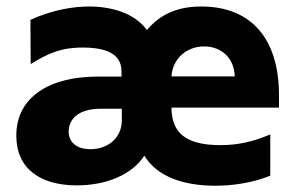

<svg xmlns="http://www.w3.org/2000/svg" viewBox="-20 -573 923 603"><path d="M856.2 -274.1C856.2 -453.8 766.7 -552.6 612.2 -552.6C543.3 -552.6 486.2 -532 441.4 -478.7C401.6 -533 328.5 -552.6 259.9 -552.6C208.8 -552.6 142.8 -541.5 75.6 -510.7L76.3 -371.8C128.6 -403.8 168.3 -423.7 240.4 -423.7C351.9 -423.7 361.5 -376.4 361.5 -347.7V-332.4H285.2C138.5 -332.4 31.2 -270.2 31.2 -147C31.2 -43.7 105.8 9.2 221.6 9.2C311.8 9.2 394.5 -23.4 433.2 -84.2C474.1 -17.4 557.2 10.3 656.6 10.3C708.8 10.3 772.4 1.8 828.8 -21.3V-150.9C774.9 -127.8 727.3 -117.2 672.2 -117.2C557.2 -117.2 519.2 -160.5 518.5 -235.1H856.2ZM518.5 -333.1C521.7 -386.7 563.9 -427.2 621.1 -427.2C677.6 -427.2 715.9 -388.1 717.3 -333.1ZM362.6 -195.3C362.6 -139.9 318.9 -104.4 263.8 -104.4C223.4 -104.4 195.7 -124.3 195.7 -159.8C195.7 -194.2 220.5 -231.5 296.9 -231.5H362.6Z"/></svg>

Font: TID UI Extra Bold
Style: Regular
Weight: 800
Designer: The TID Project Authors
Foundry: Bakken & Bæck
Version: Version 1.001;hotconv 1.0.109;makeotfexe 2.5.65596